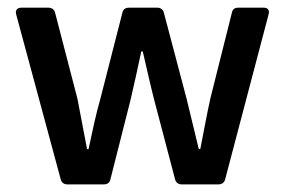

<svg xmlns="http://www.w3.org/2000/svg" viewBox="-20 -485 749 505"><path d="M22.5 -447.3 139.6 -13.7C141.6 -4.9 148.4 0 157.2 0H252.9C261.7 0 268.6 -3.9 270.5 -13.7L323.2 -221.7C333 -263.7 341.8 -303.7 351.6 -349.6H355.5C366.2 -303.7 375 -263.7 385.7 -221.7L440.4 -13.7C442.4 -4.9 449.2 0 458 0H554.7C563.5 0 570.3 -4.9 572.3 -13.7L686.5 -447.3C689.5 -458 684.6 -464.8 673.8 -464.8H606.4C597.7 -464.8 591.8 -460.9 589.8 -451.2L533.2 -225.6C523.4 -180.7 515.6 -137.7 506.8 -92.8H502.9L470.7 -225.6L411.1 -451.2C409.2 -460 402.3 -464.8 393.6 -464.8H319.3C310.5 -464.8 303.7 -460.9 301.8 -451.2L244.1 -225.6C231.4 -181.6 222.7 -137.7 212.9 -92.8H209L183.6 -225.6L125 -451.2C123 -460 116.2 -464.8 107.4 -464.8H36.1C25.4 -464.8 19.5 -458 22.5 -447.3Z"/></svg>

Font: Ed Sans Neue Medium
Style: Regular
Weight: 500
Designer: Stephen Hutchings
Version: Version 1.004;PS 001.004;hotconv 1.0.88;makeotf.lib2.5.64775